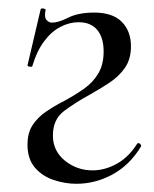

<svg xmlns="http://www.w3.org/2000/svg" viewBox="-20 -429 368 458"><path d="M167.4 -376Q145.4 -376 123.8 -364.7Q102.2 -353.4 84.8 -329.9Q67.4 -306.4 57 -271Q55.8 -269 50.3 -270Q44.8 -271 45.8 -274L77 -407Q78.8 -410 84.3 -408.5Q89.8 -407 88.8 -405Q85 -388 90.9 -381.5Q96.8 -375 103.8 -375Q119.2 -375 143.1 -387Q167 -399 205 -399Q248.6 -399 270.5 -376.9Q292.4 -354.8 292.4 -318.4Q292.4 -288 278.1 -267.4Q263.8 -246.8 241.6 -232.1Q219.4 -217.4 193.8 -203Q159.4 -184.2 132.8 -164.2Q106.2 -144.2 106.2 -105.8Q106.2 -69 134.8 -45.8Q163.4 -22.6 200.8 -22.6Q229.8 -22.6 258 -38Q286.2 -53.4 306.4 -85Q309.6 -90 314 -86Q318.4 -82 315.4 -78Q288.8 -34.8 248.1 -12.7Q207.4 9.4 162 9.4Q135.4 9.4 108.2 0.4Q81 -8.6 63.3 -29.2Q45.6 -49.8 45.6 -83.8Q45.6 -112 57.7 -130.5Q69.8 -149 89.8 -162.7Q109.8 -176.4 134.2 -188.8Q159.2 -202.4 180.5 -217.4Q201.8 -232.4 214.5 -253.8Q227.2 -275.2 227.2 -306Q227.2 -339.4 211.9 -357.7Q196.6 -376 167.4 -376Z"/></svg>

Font: Cormorant Infant Light
Style: Regular
Weight: 300
Designer: Christian Thalmann (Catharsis Fonts)
Foundry: Catharsis Fonts
Version: Version 4.001